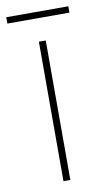

<svg xmlns="http://www.w3.org/2000/svg" viewBox="-98 -678 389 716"><g transform="rotate(-10 96.5 -319.5)"><path d="M214 -639H-21V-615H214ZM109 0V-528H83V0Z"/></g></svg>

Font: Noto Sans Gujarati SemiCondensed Thin
Style: Regular
Weight: 100
Width: 4
Designer: Jelle Bosma - Monotype Design Team, Universal Thirst
Foundry: Monotype Imaging Inc.
Version: Version 2.106